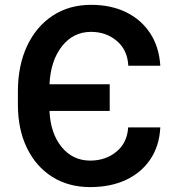

<svg xmlns="http://www.w3.org/2000/svg" viewBox="-20 -757 726 787"><path d="M429.7 -411.6V-302.2H182.9Q186.8 -210.9 232.4 -154.8Q278.1 -98.7 349.8 -98.7Q412.6 -98.7 457 -135.1Q501.4 -171.5 505.3 -234.7H637.1Q633.2 -158.7 596.2 -103.9Q559.3 -49 496.1 -19.5Q432.9 9.9 349.8 9.9Q260.7 9.9 193.9 -32.3Q127.1 -74.6 90.2 -150.9Q53.3 -227.3 53.3 -328.8V-380.7Q53.3 -487.9 90.7 -568Q128.2 -648.1 195.7 -692.6Q263.1 -737.2 353.3 -737.2Q434.3 -737.2 496.3 -707.2Q558.2 -677.2 595.2 -621.3Q632.1 -565.3 637.1 -487.6H506Q502.5 -552.2 458.8 -589.3Q415.1 -626.4 353.3 -626.4Q280.5 -626.4 234 -567.5Q187.5 -508.5 182.9 -411.6Z"/></svg>

Font: Inter UI Semi Bold
Style: Regular
Weight: 600
Designer: Rasmus Andersson
Foundry: rsms
Version: 3.2;8d6f07862